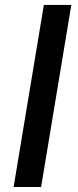

<svg xmlns="http://www.w3.org/2000/svg" viewBox="-20 -747 310 767"><path d="M264.9 -727.3H155.2L34.4 0H144.2Z"/></svg>

Font: TID UI Medium
Style: Italic
Weight: 500
Italic angle: -9.39999°
Designer: The TID Project Authors
Foundry: Bakken & Bæck
Version: Version 1.001;hotconv 1.0.109;makeotfexe 2.5.65596